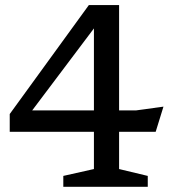

<svg xmlns="http://www.w3.org/2000/svg" viewBox="-20 -720 665 740"><path d="M439 -700.5V-68.5L549.5 -42V0H224V-42L342 -68.5V-648L377 -657L81.5 -264.5L64.5 -294.5H504.5L610 -309L580 -212H17.5V-280.5L322.5 -700.5Z"/></svg>

Font: Newsreader 9pt
Style: Regular
Weight: 400
Designer: Hugues Gentile
Foundry: Production Type
Version: Version 1.003